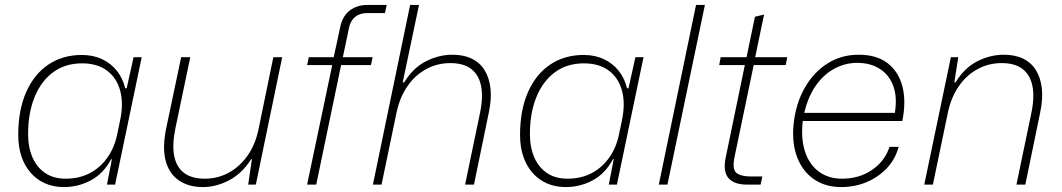

<svg xmlns="http://www.w3.org/2000/svg" viewBox="-20 -749 4307 779"><path d="M239 10Q197 10 163 -5Q129 -20 104.5 -48Q80 -76 67 -114.5Q54 -153 54 -201Q54 -303 86.5 -376Q119 -449 177 -487.5Q235 -526 312 -526Q358 -526 394 -509Q430 -492 454 -462Q478 -432 488 -391H494L522 -517H555L447 0H414L434 -103H431Q400 -45 349 -17.5Q298 10 239 10ZM246 -24Q301 -24 343.5 -46Q386 -68 415 -108.5Q444 -149 455 -202L467 -259Q482 -329 467.5 -381.5Q453 -434 413.5 -463Q374 -492 313 -492Q244 -492 195 -455.5Q146 -419 120 -354.5Q94 -290 94 -205Q94 -151 112 -110Q130 -69 164 -46.5Q198 -24 246 -24Z M803 10Q746 10 706.5 -16.5Q667 -43 652.5 -95.5Q638 -148 654 -227L715 -517H752L692 -230Q678 -164 686.5 -118Q695 -72 726 -48Q757 -24 811 -24Q863 -24 907.5 -48Q952 -72 984 -117Q1016 -162 1029 -225L1089 -517H1125L1018 0H987L1002 -103H999Q962 -45 909.5 -17.5Q857 10 803 10Z M1226 0 1328 -485H1226L1233 -517H1334L1361 -642Q1371 -686 1400.5 -707.5Q1430 -729 1471 -729H1549L1542 -696H1471Q1440 -696 1421 -680.5Q1402 -665 1396 -636L1371 -517H1492L1485 -485H1364L1263 0Z M1493 0 1644 -729H1680L1614 -415H1620Q1656 -474 1708.5 -500.5Q1761 -527 1816 -527Q1861 -527 1894 -511Q1927 -495 1946 -464.5Q1965 -434 1970 -390.5Q1975 -347 1963 -291L1903 0H1867L1927 -288Q1941 -354 1932 -399.5Q1923 -445 1892 -469Q1861 -493 1807 -493Q1754 -493 1709 -468.5Q1664 -444 1633 -399Q1602 -354 1589 -293L1528 0Z M2275 10Q2233 10 2199 -5Q2165 -20 2140.5 -48Q2116 -76 2103 -114.5Q2090 -153 2090 -201Q2090 -303 2122.5 -376Q2155 -449 2213 -487.5Q2271 -526 2348 -526Q2394 -526 2430 -509Q2466 -492 2490 -462Q2514 -432 2524 -391H2530L2558 -517H2591L2483 0H2450L2470 -103H2467Q2436 -45 2385 -17.5Q2334 10 2275 10ZM2282 -24Q2337 -24 2379.5 -46Q2422 -68 2451 -108.5Q2480 -149 2491 -202L2503 -259Q2518 -329 2503.5 -381.5Q2489 -434 2449.5 -463Q2410 -492 2349 -492Q2280 -492 2231 -455.5Q2182 -419 2156 -354.5Q2130 -290 2130 -205Q2130 -151 2148 -110Q2166 -69 2200 -46.5Q2234 -24 2282 -24Z M2653 0 2804 -729H2840L2688 0Z M3011 0Q2958 0 2935.5 -26.5Q2913 -53 2924 -108L3002 -485H2898L2904 -517H3009L3043 -681L3080 -690L3044 -517H3174L3168 -485H3038L2960 -111Q2950 -62 2968 -47.5Q2986 -33 3026 -33H3073L3066 0Z M3393 10Q3332 10 3287.5 -18.5Q3243 -47 3219.5 -98.5Q3196 -150 3198 -219Q3202 -308 3237 -377.5Q3272 -447 3330.5 -487Q3389 -527 3464 -527Q3537 -527 3581.5 -492.5Q3626 -458 3641.5 -397.5Q3657 -337 3641 -258H3237Q3229 -187 3246 -134.5Q3263 -82 3302 -53Q3341 -24 3396 -24Q3466 -24 3518 -59.5Q3570 -95 3589 -153H3626Q3613 -104 3579 -67.5Q3545 -31 3497 -10.5Q3449 10 3393 10ZM3240 -277 3227 -291H3625L3608 -276Q3622 -345 3606.5 -393.5Q3591 -442 3552 -468Q3513 -494 3458 -494Q3409 -494 3364.5 -470Q3320 -446 3287.5 -398Q3255 -350 3240 -277Z M3730 0 3838 -517H3868L3852 -415H3857Q3893 -474 3945.5 -500.5Q3998 -527 4053 -527Q4098 -527 4131 -511Q4164 -495 4183 -464.5Q4202 -434 4207 -390.5Q4212 -347 4200 -291L4140 0H4104L4164 -288Q4178 -354 4169 -399.5Q4160 -445 4129 -469Q4098 -493 4044 -493Q3991 -493 3946 -468.5Q3901 -444 3870 -399Q3839 -354 3826 -293L3765 0Z"/></svg>

Font: Mona Sans
Style: Italic
Weight: 200
Italic angle: -11.6951°
Designer: Deni Anggara
Foundry: GitHub
Version: Version 2.000